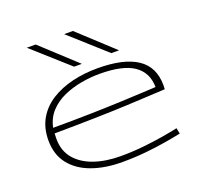

<svg xmlns="http://www.w3.org/2000/svg" viewBox="-137 -938 1130 1096"><g transform="rotate(-20 428.5 -390.0)"><path d="M426 10Q322 10 241.5 -19Q161 -48 115.5 -106Q70 -164 70 -250Q70 -326 102.5 -381.5Q135 -437 192 -472.5Q249 -508 321 -525Q393 -542 473 -542Q632 -542 713.5 -488Q795 -434 795 -322Q795 -317 794.5 -311Q794 -305 794 -298Q768 -297 706.5 -293.5Q645 -290 555.5 -286Q466 -282 354.5 -279.5Q243 -277 117 -276Q117 -268 116.5 -260Q116 -252 116 -243Q116 -171 156.5 -122.5Q197 -74 267.5 -49.5Q338 -25 429 -25Q499 -25 566 -32Q633 -39 689 -48.5Q745 -58 781 -66L788 -31Q750 -23 694.5 -13.5Q639 -4 570 3Q501 10 426 10ZM120 -309Q240 -309 346 -311.5Q452 -314 536 -317.5Q620 -321 675 -324Q730 -327 749 -328Q748 -416 681.5 -462Q615 -508 472 -508Q419 -508 362.5 -498Q306 -488 255 -465.5Q204 -443 168 -404.5Q132 -366 120 -309ZM352 -596 135 -790H189L399 -596ZM578 -596 362 -790H415L625 -596Z"/></g></svg>

Font: Georama ExtraExtended ExtraLight
Style: Regular
Weight: 200
Width: 8
Designer: Jean-Baptiste Levee
Foundry: Production Type
Version: Version 1.000